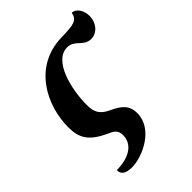

<svg xmlns="http://www.w3.org/2000/svg" viewBox="-228 -691 998 998"><g transform="rotate(-45 271.0 -192.0)"><path d="M141 203C219 203 360 139 360 23C360 -38 324 -63 268 -89C216 -113 204 -145 204 -192C204 -307 244 -477 344 -477C400 -477 407 -419 463 -419C509 -419 542 -462 542 -509C542 -551 518 -587 488 -587C478 -543 459 -536 357 -534C150 -528 54 -341 54 -178C54 -98 82 -53 178 -9C211 4 227 19 227 51C227 114 173 156 75 157C74 188 97 203 141 203Z"/></g></svg>

Font: Noto Serif Condensed Extra
Style: Italic
Weight: 800
Width: 3
Italic angle: -12°
Designer: Monotype Design Team
Foundry: Monotype Imaging Inc.
Version: Version 1.901